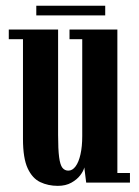

<svg xmlns="http://www.w3.org/2000/svg" viewBox="-20 -624 474 656"><path d="M177.5 11Q144.5 11 117.5 -1.8Q90.5 -14.5 74.5 -49Q58.5 -83.5 58.5 -149.5V-490H10V-523H178.5V-163Q178.5 -113.5 182 -87Q185.5 -60.5 193.2 -50.8Q201 -41 213.5 -41Q227.5 -41 238.2 -55.5Q249 -70 255 -96.8Q261 -123.5 261 -159V-490H217.5V-523H381V-33H424V0H274.5L268 -52Q265.5 -40 254.2 -25.2Q243 -10.5 223.8 0.2Q204.5 11 177.5 11ZM104 -571.5V-604.5H339.5V-571.5Z"/></svg>

Font: Imbue 24pt
Style: Bold
Weight: 700
Designer: Tyler Finck
Foundry: Etcetera Type Company
Version: Version 1.102